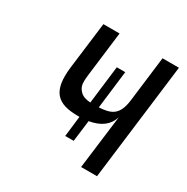

<svg xmlns="http://www.w3.org/2000/svg" viewBox="-119 -587 670 689"><g transform="rotate(30 215.5 -242.0)"><path d="M253 -217 272 -374H237L218 -217C199 -218 185 -223 176 -232C160 -248 158 -261 162 -297L185 -484H118L94 -292C81 -186 117 -153 203 -153H210L200 -68H235L246 -156C293 -164 322 -186 333 -222L305 0H371L431 -484H363L340 -297C332 -233 305 -220 253 -217Z"/></g></svg>

Font: Gamestation Condensed
Style: Italic
Weight: 400
Width: 3
Designer: Jonas Hecksher
Foundry: Jonas Hecksher, Playtypeª, e-types AS
Version: Version 1.003